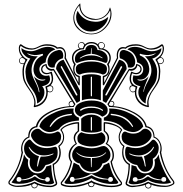

<svg xmlns="http://www.w3.org/2000/svg" viewBox="-20 -1069 1049 1102"><path d="M505 -872Q462 -872 431.5 -899Q401 -926 401 -966Q401 -1008 437 -1047L440 -1049Q441 -1049 441 -1045Q441 -976 509 -963Q520 -961 529 -960Q557 -960 579.5 -977Q602 -994 609 -1021Q610 -1025 611 -1026Q613 -1025 613 -1024Q620 -1006 620 -991Q620 -945 585.5 -908.5Q551 -872 505 -872ZM406 -968Q406 -932 435 -904Q464 -876 504 -876Q548 -876 581 -912Q614 -948 614 -992Q614 -1000 612 -1010Q600 -984 577 -969.5Q554 -955 526 -955Q513 -955 507 -956Q439 -972 435 -1038Q406 -1005 406 -968ZM417 -970Q417 -990 426 -1007Q450 -958 503 -947Q522 -944 530 -944Q568 -944 601 -972Q597 -938 567 -913Q537 -888 501.5 -888Q466 -888 441.5 -913.5Q417 -939 417 -970ZM818 -10Q818 -9 817.5 -7Q817 -5 817 -4Q817 1 821.5 5Q826 9 831 9Q836 9 840.5 5Q845 1 845 -4Q845 -8 842 -11Q833 -16 831 -17Q826 -13 818 -10ZM491 -16Q490 -14 490 -12Q490 -7 495 -3Q500 1 505 1Q510 1 514 -3Q518 -7 518 -12Q518 -16 505 -22Q501 -20 491 -16ZM166 -11Q164 -7 164 -5Q164 0 168.5 4Q173 8 178 8Q183 8 187.5 4Q192 0 192 -5V-7Q191 -9 191 -10Q183 -13 178 -17ZM110 -737Q93 -737 93 -721Q93 -705 110 -705Q115 -705 118 -706Q122 -716 125 -720Q125 -725 124 -727Q116 -732 111 -737ZM448 -823Q431 -823 431 -808Q431 -796 442 -792Q454 -792 456 -793Q459 -803 463 -809Q461 -823 448 -823ZM727 -560Q727 -543 744 -543Q750 -543 755 -548Q755 -551 756.5 -557.5Q758 -564 758 -566V-568Q755 -569 743 -575Q727 -575 727 -560ZM605 -470Q606 -461 622 -461Q632 -463 632 -473Q632 -486 618 -486H614ZM891 -706Q894 -705 899 -705Q916 -705 916 -721Q916 -737 899 -737H898Q896 -735 890.5 -731Q885 -727 884 -726Q883 -725 883 -722Q889 -712 891 -706ZM566 -791Q578 -796 578 -807Q578 -823 562 -823Q546 -823 546 -809Q550 -803 553 -793Q555 -792 560 -791.5Q565 -791 566 -791ZM848 -784Q830 -784 808 -795.5Q786 -807 762 -807Q719 -807 702 -789Q694 -791 688 -791Q673 -791 665 -779.5Q657 -768 657 -750Q657 -748 657.5 -743Q658 -738 658 -735L578 -582Q577 -580 575 -579.5Q573 -579 571.5 -580.5Q570 -582 570 -585V-630Q570 -633 574 -634Q602 -640 602 -674Q602 -686 596 -697Q593 -700 595 -702Q608 -718 608 -736Q608 -757 591.5 -771.5Q575 -786 550 -786H548Q539 -820 505 -820Q470 -820 461 -786H458Q434 -786 417.5 -771.5Q401 -757 401 -736Q401 -718 414 -702Q416 -700 413 -697Q407 -686 407 -674Q407 -640 434 -634Q438 -633 438 -630V-585Q438 -574 430 -582L350 -735Q352 -745 352 -750Q352 -791 321 -791Q318 -791 306 -789Q289 -807 247 -807Q224 -807 201 -795.5Q178 -784 161 -784Q126 -784 99 -806Q94 -799 94 -790Q94 -774 106 -755.5Q118 -737 134 -730Q140 -728 136 -724Q117 -698 117 -658Q117 -640 120 -621Q124 -597 154 -554.5Q184 -512 184 -478Q184 -469 183 -463Q213 -471 229.5 -492Q246 -513 246 -539Q246 -556 241 -568Q239 -570 243 -574Q277 -584 277 -617Q277 -630 270 -648Q257 -643 248 -643Q233 -643 224.5 -651.5Q216 -660 216 -671Q216 -694 242 -701Q248 -702 248 -699Q248 -687 257 -680Q266 -673 278 -673Q285 -673 289 -674L405 -484Q407 -482 409.5 -477.5Q412 -473 413 -471Q406 -462 403 -455Q333 -455 268 -421.5Q203 -388 194 -339Q149 -333 149 -280Q130 -274 119 -256.5Q108 -239 108 -218Q108 -203 112 -194Q93 -99 39 -30Q35 -26 35 -22Q35 -18 39 -14Q61 -3 77 -3Q130 -3 179 -26Q219 -3 270 -3Q283 -3 296 -12Q302 -15 300 -18Q286 -61 282 -128Q300 -135 310.5 -153.5Q321 -172 321 -195Q321 -212 314 -231Q342 -251 342 -282Q342 -304 326 -323Q337 -342 369.5 -355Q402 -368 430 -368Q434 -368 434 -364V-316Q411 -298 411 -276Q411 -262 422 -243Q404 -233 393.5 -214.5Q383 -196 383 -176Q383 -154 394 -142Q380 -70 336 -20Q333 -15 339 -13Q356 -3 390 -3Q415 -3 449.5 -11.5Q484 -20 502 -31Q502 -34 506 -34Q507 -33 507 -31Q526 -20 560 -11.5Q594 -3 619 -3Q653 -3 670 -13Q676 -15 673 -20Q628 -72 614 -142Q626 -156 626 -176Q626 -222 586 -243Q598 -261 598 -276Q598 -298 575 -316V-364Q575 -368 579 -368Q607 -368 639 -355Q671 -342 682 -323Q667 -304 667 -282Q667 -251 695 -231Q688 -216 688 -195Q688 -172 698.5 -153.5Q709 -135 726 -128Q724 -64 709 -18Q707 -15 713 -12Q725 -3 739 -3Q789 -3 830 -26Q880 -3 932 -3Q948 -3 970 -14Q974 -18 974 -22Q974 -26 970 -30Q915 -101 897 -194Q901 -203 901 -218Q901 -239 890.5 -256.5Q880 -274 861 -280Q861 -333 815 -339Q806 -388 741 -421.5Q676 -455 606 -455Q603 -462 596 -471L720 -674Q724 -673 731 -673Q743 -673 752 -680.5Q761 -688 761 -699Q761 -702 767 -701Q793 -694 793 -671Q793 -660 784.5 -651.5Q776 -643 761 -643Q753 -643 738 -648Q732 -633 732 -617Q732 -584 766 -574Q770 -570 768 -568Q762 -553 762 -539Q762 -513 779 -492Q796 -471 826 -463Q825 -469 825 -478Q825 -512 855 -554.5Q885 -597 889 -621Q889 -623 890.5 -637.5Q892 -652 892 -658Q892 -698 873 -724Q871 -726 873.5 -729Q876 -732 880.5 -734.5Q885 -737 886 -738Q914 -757 914 -790Q914 -801 910 -806Q882 -784 848 -784ZM266 -543Q282 -543 282 -560Q282 -575 266 -575Q254 -569 251 -568L250 -566Q254 -552 254 -548Q259 -543 266 -543ZM754 -800Q778 -800 805 -787.5Q832 -775 850 -775Q884 -775 906 -793V-789Q906 -771 889 -753.5Q872 -736 854 -733Q882 -694 882 -658Q882 -642 879 -621Q875 -598 859 -577Q843 -556 829.5 -533Q816 -510 816 -477V-475Q798 -483 786 -501Q774 -519 774 -539Q774 -561 786 -574Q742 -583 742 -615Q742 -626 746 -637Q753 -634 765 -634Q781 -634 791.5 -644Q802 -654 802 -672Q802 -700 767 -711Q766 -736 751.5 -756.5Q737 -777 711 -785Q726 -800 754 -800ZM756 -715Q756 -681 728 -681Q726 -681 721.5 -681.5Q717 -682 714 -682V-686Q714 -702 700.5 -716Q687 -730 669 -734Q666 -742 666 -750Q666 -782 689 -782H694Q733 -773 747 -747Q756 -730 756 -715ZM587 -708Q584 -708 582 -709Q541 -725 505 -725Q467 -725 426 -709Q425 -708 422 -708Q410 -708 410 -731Q410 -754 428.5 -768Q447 -782 469 -782Q475 -811 505 -811Q534 -811 540 -782Q562 -782 580 -768Q598 -754 598 -731Q598 -708 587 -708ZM707 -673 589 -478 570 -489V-550L664 -726Q705 -718 707 -673ZM438 -641Q415 -644 415 -673Q415 -692 430 -700Q462 -716 505 -716Q548 -716 579 -700Q594 -692 594 -673Q594 -644 570 -641Q546 -653 505 -653Q463 -653 438 -641ZM559 -493Q534 -502 505 -502Q474 -502 450 -493V-633Q470 -643 505 -643Q537 -643 559 -633ZM802 -342Q776 -311 744 -311Q722 -311 691 -327Q660 -372 576 -377V-394Q590 -398 599 -409.5Q608 -421 608 -434Q608 -438 606 -446H615Q673 -446 734.5 -414Q796 -382 802 -342ZM812 -330Q827 -330 838.5 -318.5Q850 -307 850 -293Q850 -283 842 -270Q812 -229 756 -229Q726 -229 703 -242Q678 -255 678 -286Q678 -297 684 -305.5Q690 -314 698 -314Q700 -314 704 -312Q724 -302 746 -302Q777 -302 798 -325Q805 -330 812 -330ZM281 -681Q253 -681 253 -715Q253 -730 262 -747Q277 -774 316 -782H321Q331 -782 337 -772.5Q343 -763 343 -750Q343 -742 340 -734Q321 -730 307.5 -715.5Q294 -701 294 -685V-682Q291 -682 287 -681.5Q283 -681 281 -681ZM439 -489 420 -478 302 -673Q302 -692 313.5 -707Q325 -722 345 -726L439 -550ZM891 -221Q891 -179 857 -158Q858 -151 858 -138Q858 -115 846 -99Q834 -83 812 -83Q785 -83 767 -122Q738 -125 717 -145Q698 -160 698 -194Q698 -227 712 -227Q713 -227 714 -226.5Q715 -226 716 -226Q740 -219 758 -219Q814 -219 851 -263Q860 -273 872 -261Q891 -242 891 -221ZM410 -438Q410 -465 439.5 -478.5Q469 -492 505 -492Q545 -492 570 -478Q598 -461 598 -438Q598 -422 590.5 -414Q583 -406 567 -399Q542 -420 505 -420Q466 -420 442 -399Q410 -414 410 -438ZM813 -74Q839 -74 854 -91.5Q869 -109 869 -134Q869 -143 866 -152Q882 -161 890 -183Q895 -150 915.5 -103Q936 -56 962 -22Q949 -14 918 -14Q868 -14 830 -35Q793 -11 747 -11Q724 -11 718 -20Q733 -58 735 -122Q755 -115 762 -114Q775 -74 813 -74ZM563 -319Q542 -308 505 -308Q467 -308 446 -319V-388Q469 -411 505 -411Q540 -411 563 -388ZM159 -775Q177 -775 204 -787.5Q231 -800 254 -800Q282 -800 298 -785Q272 -777 257.5 -756.5Q243 -736 242 -711Q206 -699 206 -672Q206 -655 217 -644.5Q228 -634 244 -634Q256 -634 262 -637Q267 -627 267 -615Q267 -583 222 -574Q235 -561 235 -539Q235 -519 223 -501Q211 -483 193 -475V-477Q193 -519 163 -557.5Q133 -596 130 -621Q126 -649 126 -658Q126 -692 154 -733Q136 -736 119.5 -753.5Q103 -771 103 -789V-793Q125 -775 159 -775ZM584 -266Q583 -248 557.5 -238Q532 -228 506 -228Q479 -228 452.5 -237.5Q426 -247 425 -266Q424 -270 424 -276Q424 -297 446 -310Q474 -299 505 -299Q535 -299 563 -310Q585 -297 585 -276Q585 -270 584 -266ZM433 -377Q348 -372 318 -327Q287 -311 265 -311Q234 -311 206 -342Q212 -382 274 -414Q336 -446 394 -446H403Q401 -438 401 -434Q401 -421 410 -409.5Q419 -398 433 -394ZM614 -180Q614 -160 601 -147Q588 -134 568 -131Q555 -87 505 -83Q454 -87 438 -131Q420 -133 407 -147Q394 -161 394 -180Q394 -200 411 -219Q423 -231 434 -231Q438 -231 446 -229Q477 -218 506 -218Q531 -218 562 -229Q572 -231 575 -231Q586 -231 598 -219Q614 -201 614 -180ZM658 -25Q660 -23 657.5 -19Q655 -15 649 -14Q644 -14 635 -13.5Q626 -13 622 -13Q563 -13 505 -46Q445 -13 386 -13Q382 -13 373.5 -13.5Q365 -14 360 -14Q354 -15 351.5 -19Q349 -23 351 -25Q374 -53 383.5 -74Q393 -95 403 -136Q429 -122 433 -121Q454 -74 505 -74Q529 -74 548.5 -87.5Q568 -101 576 -122Q589 -125 606 -136Q616 -95 625.5 -74Q635 -53 658 -25ZM158 -293Q158 -307 170 -318.5Q182 -330 197 -330Q205 -330 210 -325Q233 -302 263 -302Q285 -302 305 -312Q307 -314 310 -314Q319 -314 325 -305.5Q331 -297 331 -286Q331 -255 306 -242Q283 -229 253 -229Q195 -229 167 -270Q158 -284 158 -293ZM197 -83Q175 -83 162.5 -98.5Q150 -114 150 -137Q150 -146 153 -158Q118 -178 118 -218Q118 -245 137 -261Q150 -274 158 -263Q193 -219 250 -219Q267 -219 293 -226H294Q296 -227 297 -227Q311 -227 311 -194Q311 -160 292 -145Q269 -125 242 -122Q222 -83 197 -83ZM140 -134Q140 -109 155 -91.5Q170 -74 196 -74Q215 -74 228 -85.5Q241 -97 246 -114Q252 -114 274 -122Q276 -58 291 -20Q284 -11 262 -11Q216 -11 179 -35Q141 -14 91 -14Q60 -14 46 -22Q73 -56 93.5 -102.5Q114 -149 118 -183Q128 -161 142 -152Q140 -140 140 -134ZM812 -746H822Q852 -746 871 -760Q874 -762 873.5 -763Q873 -764 870 -762Q851 -755 831 -753Q806 -753 786 -760Q783 -762 782 -756.5Q781 -751 785 -750Q832 -731 837 -673Q837 -642 817 -624Q805 -612 782 -612Q776 -612 774 -613Q770 -614 769 -612Q768 -611 770 -610Q771 -609 772 -609Q780 -606 786 -606Q800 -606 814 -614.5Q828 -623 834 -633Q831 -624 818 -594Q805 -564 803 -544Q803 -542 803 -541Q805 -542 806 -544Q808 -565 828.5 -601.5Q849 -638 849 -663Q849 -711 812 -746ZM566 -739Q539 -758 506 -760V-790Q506 -793 504.5 -793Q503 -793 503 -790L501 -760Q470 -758 442 -739Q438 -737 438 -734Q438 -732 441 -734Q469 -751 505 -751Q537 -751 566 -735Q569 -734 569 -736Q569 -738 566 -739ZM681 -683Q682 -685 680.5 -687Q679 -689 676.5 -689Q674 -689 673 -687L585 -527Q582 -522 588 -521Q591 -520 593 -523ZM508 -520V-626Q508 -629 504.5 -629Q501 -629 501 -626V-520Q501 -515 505 -516Q508 -517 508 -520ZM743 -346Q727 -376 698 -394Q666 -412 619 -416Q614 -416 615 -411Q616 -409 619 -408Q669 -403 694 -386Q719 -371 738 -342Q741 -338 743 -342Q745 -344 743 -346ZM424 -527 336 -687Q334 -692 330 -688Q327 -686 329 -683L416 -523Q418 -519 422 -521Q426 -523 424 -527ZM862 -220Q865 -225 863 -226.5Q861 -228 858 -223Q848 -205 825.5 -191Q803 -177 777 -177Q750 -177 728 -187Q723 -189 721.5 -187.5Q720 -186 725 -183Q751 -170 783 -170H795Q796 -168 806 -141Q807 -138 808.5 -130Q810 -122 811 -117Q812 -114 813 -113Q815 -112 816 -114Q816 -116 816 -118Q812 -155 806 -172Q824 -178 840 -192Q856 -206 862 -220ZM570 -439Q545 -458 504 -458Q464 -458 441 -441Q438 -439 440 -435.5Q442 -432 445 -434Q467 -450 505 -450Q544 -450 566 -434Q570 -430 571 -435Q572 -438 570 -439ZM742 -38Q742 -26 757 -26Q767 -26 770 -34Q784 -34 799 -39Q803 -40 829 -57Q862 -34 906 -34Q910 -26 919 -26Q934 -26 934 -38Q934 -53 920 -53Q914 -53 909.5 -48.5Q905 -44 906 -38Q857 -43 834 -65H823Q806 -50 798 -46Q785 -40 770 -39Q768 -52 757 -52Q742 -52 742 -38ZM508 -323V-394Q508 -397 504.5 -397Q501 -397 501 -394V-323Q501 -318 505 -319Q508 -320 508 -323ZM227 -612Q202 -612 187 -629Q172 -646 172 -673Q177 -731 224 -750Q229 -752 226 -758Q225 -761 222 -760Q203 -753 178 -753Q157 -755 140 -762Q132 -765 138 -760Q157 -746 187 -746H197Q161 -712 161 -665Q161 -639 180.5 -602Q200 -565 202 -544Q206 -534 206 -544Q204 -564 190 -594.5Q176 -625 174 -633Q180 -623 194 -614.5Q208 -606 222 -606Q230 -606 237 -609Q239 -609 240 -610Q242 -612 238 -613Q236 -613 234 -613Q232 -612 227 -612ZM390 -408Q393 -409 393 -412.5Q393 -416 390 -416Q343 -412 310 -394Q282 -376 266 -346Q263 -342 268 -341Q270 -340 271 -342Q294 -373 314 -386Q340 -403 390 -408ZM408 -42Q406 -54 393 -54Q388 -54 384.5 -49.5Q381 -45 381 -40Q381 -30 390 -26Q408 -24 408 -36V-38Q459 -38 506 -63Q544 -38 601 -38V-36Q601 -24 618 -26Q631 -31 628 -42Q627 -48 622 -51.5Q617 -55 612 -53Q603 -51 601 -42Q550 -46 508 -70Q507 -71 505 -71Q502 -71 501 -70Q459 -46 408 -42ZM284 -183Q288 -186 287 -187.5Q286 -189 282 -187Q258 -177 232 -177Q181 -177 150 -223Q145 -230 145 -224Q145 -223 146 -220Q164 -185 204 -172Q195 -147 193 -118Q192 -114 194 -113Q196 -112 197 -115Q198 -116 198 -117Q207 -157 214 -170H226Q258 -170 284 -183ZM89 -53Q75 -53 75 -38Q75 -26 90 -26Q99 -26 102 -34Q146 -34 180 -57Q201 -42 210 -39Q223 -34 239 -34Q242 -26 251 -26Q266 -26 266 -38Q266 -54 250 -52Q241 -50 239 -39Q225 -40 210 -46Q200 -51 186 -65H175Q152 -43 103 -38Q104 -45 99.5 -49Q95 -53 89 -53ZM508 -162Q561 -162 587 -190Q591 -195 588 -195Q587 -195 585 -193Q560 -168 505 -168Q450 -168 422 -193Q420 -196 419 -194.5Q418 -193 420 -191Q446 -162 501 -162L502 -113Q502 -109 504 -109Q506 -109 506 -113ZM920 -720Q920 -712 914 -706.5Q908 -701 900 -701Q899 -701 896.5 -701.5Q894 -702 893 -702Q900 -682 900 -658Q900 -651 898.5 -637Q897 -623 897 -621Q893 -596 862.5 -555Q832 -514 832 -481Q832 -474 834 -460Q837 -454 830 -454Q794 -460 774 -484Q754 -508 754 -538V-543Q749 -539 743 -539Q735 -539 729 -546Q723 -553 723 -562Q723 -578 738 -579Q724 -595 724 -617Q724 -634 732 -655Q734 -659 737 -657Q750 -650 760 -650Q771 -650 778.5 -656.5Q786 -663 786 -672Q786 -687 768 -694Q767 -681 756.5 -672Q746 -663 732 -663Q730 -663 722 -665L617 -490H618Q636 -490 636 -473Q636 -465 629 -460Q695 -455 753 -423Q811 -391 822 -345Q865 -337 867 -284Q886 -277 897 -257Q908 -237 908 -215Q908 -203 905 -194Q923 -100 975 -35Q981 -27 981 -21Q981 -13 975 -10Q955 4 926 4Q879 4 848 -9Q849 -7 849 -4Q849 3 843.5 8Q838 13 831 13Q824 13 818.5 8Q813 3 813 -4Q813 -6 814 -8Q803 -4 784 -0.5Q765 3 752 4L739 5Q724 5 709 -4Q699 -9 701 -21Q718 -70 718 -123Q681 -145 681 -194Q681 -216 687 -229Q661 -249 661 -282Q661 -302 674 -323Q665 -338 637.5 -348Q610 -358 583 -360V-318Q606 -301 606 -278Q606 -264 595 -245Q634 -221 634 -177Q634 -156 622 -140Q635 -77 678 -25Q681 -22 680.5 -15Q680 -8 674 -5Q655 5 619 5Q570 5 522 -14V-12Q522 -5 517 0Q512 5 505 5Q486 5 486 -12V-14Q438 5 390 5Q354 5 335 -5Q329 -8 328.5 -15Q328 -22 331 -25Q373 -75 386 -140Q374 -156 374 -177Q374 -220 414 -245Q403 -262 403 -278Q403 -301 426 -318V-360Q399 -358 371.5 -348Q344 -338 334 -323Q348 -303 348 -282Q348 -249 322 -229Q329 -210 329 -194Q329 -145 290 -123Q291 -69 308 -21Q310 -9 300 -4Q285 5 270 5Q228 5 196 -8V-5Q196 2 190 7Q184 12 178 12Q171 12 165.5 7Q160 2 160 -5Q160 -7 161 -9Q130 4 82 4Q53 4 34 -10Q28 -13 28 -21Q28 -29 34 -35Q88 -103 104 -194Q101 -203 101 -215Q101 -237 111.5 -257Q122 -277 142 -284Q142 -336 186 -345Q197 -392 255 -423.5Q313 -455 380 -460Q374 -466 374 -472Q374 -480 379 -485Q384 -490 392 -490L286 -665Q280 -663 277 -663Q263 -663 252.5 -672Q242 -681 241 -694Q223 -686 223 -672Q223 -663 230.5 -656.5Q238 -650 250 -650Q260 -650 273 -657Q274 -659 278 -655Q285 -632 285 -618Q285 -594 270 -579Q286 -577 286 -560Q286 -552 280.5 -545.5Q275 -539 266 -539Q262 -539 254 -543V-538Q254 -508 234.5 -484Q215 -460 179 -454Q172 -454 174 -460Q177 -470 177 -481Q177 -514 146.5 -555Q116 -596 112 -621Q109 -640 109 -658Q109 -682 116 -702Q115 -702 112.5 -701.5Q110 -701 109 -701Q101 -701 95 -706.5Q89 -712 89 -720Q89 -728 94.5 -734Q100 -740 108 -741Q88 -763 88 -790Q88 -807 96 -814Q99 -816 102 -814Q131 -791 165 -791Q180 -791 202.5 -803Q225 -815 249 -815Q291 -815 309 -797Q319 -799 323 -799Q340 -799 349.5 -785.5Q359 -772 359 -752Q359 -750 358.5 -745Q358 -740 358 -737L430 -595V-626Q400 -637 400 -675Q400 -688 405 -700Q393 -716 393 -736Q393 -756 405 -770.5Q417 -785 437 -790Q427 -797 427 -807Q427 -815 433.5 -821Q440 -827 448 -827Q464 -827 467 -813Q481 -828 505 -828Q527 -828 542 -814Q546 -827 562 -827Q570 -827 576 -821Q582 -815 582 -807Q582 -797 572 -790Q592 -785 604 -770.5Q616 -756 616 -736Q616 -716 604 -700Q609 -688 609 -675Q609 -637 578 -626V-595L651 -737Q650 -742 650 -752Q650 -772 659.5 -785.5Q669 -799 686 -799Q690 -799 700 -797Q718 -815 760 -815Q784 -815 806 -803Q828 -791 844 -791Q877 -791 906 -814Q910 -815 913 -814Q921 -806 921 -790Q921 -763 901 -741Q920 -739 920 -720ZM392 -486Q387 -486 382.5 -481.5Q378 -477 378 -472Q378 -464 386 -460Q388 -460 393 -460Q398 -460 399 -461L405 -469L395 -486Z"/></svg>

Font: Indiction Unicode
Style: Normal
Weight: 500
Version: Version 1.1